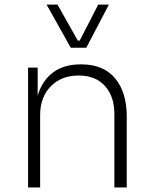

<svg xmlns="http://www.w3.org/2000/svg" viewBox="-20 -821 671 841"><path d="M357.9 -611.8H290L184.1 -800.8H231.9L320.8 -643.1H329.1L410.2 -800.8H457ZM155.8 0H103V-524.9H145V-401.9Q164.1 -467.3 211.7 -503.2Q259.3 -539.1 333 -539.1H335.9Q432.6 -539.1 483.9 -478.3Q535.2 -417.5 535.2 -310.1V0H481V-321.8Q481 -398.4 439.7 -444.3Q398.4 -490.2 324.2 -490.2Q248 -490.2 201.9 -442.4Q155.8 -394.5 155.8 -316.9Z"/></svg>

Font: Sora ExtraLight
Style: Regular
Weight: 200
Designer: Jonathan Barnbrook, Julián Moncada
Foundry: Barnbrook Fonts
Version: Version 2.000